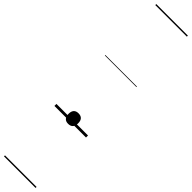

<svg xmlns="http://www.w3.org/2000/svg" viewBox="-516 -928 1346 1346"><g transform="rotate(45 156.5 -255.0)"><path d="M156 21Q133 21 121 7.5Q109 -6 109 -31Q109 -57 121 -70Q133 -83 156 -83Q180 -83 192 -70Q204 -57 204 -31Q204 -6 192 7.5Q180 21 156 21ZM0 490H313V500H0ZM0 -20H313V0H0ZM0 -505H313V-500H0ZM0 -1010H313V-1000H0Z"/></g></svg>

Font: Playwrite ES Deco Guides
Style: Regular
Weight: 400
Designer: Veronika Burian, José Scaglione
Foundry: TypeTogether
Version: Version 1.003